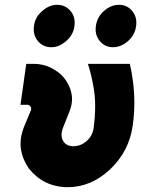

<svg xmlns="http://www.w3.org/2000/svg" viewBox="-20 -765 586 797"><path d="M89 -500 65 -330H94Q102 -330 107 -322Q112 -315 107 -304L82 -244Q60 -192 67 -145Q71 -122 79.5 -102Q88 -82 101 -64Q115 -47 131.5 -33Q148 -19 170 -8Q191 2 214 7Q237 12 261 12Q358 12 437 -62Q516 -137 531 -244Q549 -368 519 -500H345Q353 -475 358.5 -451Q364 -427 368 -404Q375 -367 375 -325Q375 -283 369 -236Q365 -202 340 -180Q315 -158 285 -158Q255 -158 242 -180Q229 -202 242 -236L269 -304Q279 -330 279 -353.5Q279 -377 270 -400Q261 -423 246 -441.5Q231 -460 210 -473Q189 -487 166 -493.5Q143 -500 118 -500ZM217 -745Q184 -745 155 -719Q125 -693 121 -657Q116 -620 137 -595Q158 -569 193 -569Q226 -569 255 -595Q285 -621 289 -657Q294 -694 273 -719Q252 -745 217 -745ZM474 -745Q440 -745 411 -719Q383 -694 378 -657Q373 -620 394 -595Q415 -569 449 -569Q483 -569 512 -595Q540 -620 545 -657Q550 -694 529 -719Q508 -745 474 -745Z"/></svg>

Font: Unageo
Style: Black-Italic
Weight: 900
Designer: Richard Sepsi
Foundry: Richard Sepsi
Version: Version 2.000